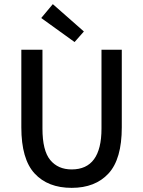

<svg xmlns="http://www.w3.org/2000/svg" viewBox="-20 -895 691 927"><path d="M83 0ZM83 -280V-655H185V-274Q185 -168 222.5 -122.5Q260 -77 326 -77Q470 -77 470 -274V-655H568V-280Q568 -127 504 -57.5Q440 12 326 12Q211 12 147 -57.5Q83 -127 83 -280ZM179 -808 235 -875 385 -743 340 -692Z"/></svg>

Font: Assistant SemiBold
Style: Regular
Weight: 600
Designer: Hebrew By Ben Nathan, Latin by Paul Hunt
Version: Version 2.001; ttfautohint (v1.6)